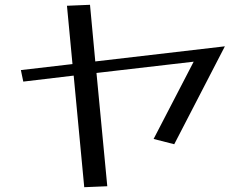

<svg xmlns="http://www.w3.org/2000/svg" viewBox="-20 -738 1018 800"><path d="M355 -718 259 -714 282 -471 67 -446 77 -398 287 -423 331 42 427 38 382 -434 787 -481 620 -159 706 -137 917 -545 377 -482Z"/></svg>

Font: LXGW Marker Gothic
Style: Regular
Weight: 400
Version: Version 1.001